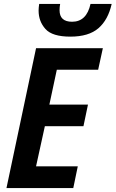

<svg xmlns="http://www.w3.org/2000/svg" viewBox="-20 -960 590 980"><path d="M550 -940H442Q422 -849 348 -849Q284 -849 284 -908Q284 -924 287 -940H180Q177 -920 177 -906Q177 -851 212 -812Q247 -773 339 -773Q433 -773 482.5 -816Q532 -859 550 -940ZM354 0 377 -111H164L209 -316H406L429 -426H232L270 -604H481L505 -714H164L13 0Z"/></svg>

Font: Noto Sans UI SemiCondensed
Style: Bold Italic
Weight: 700
Width: 4
Designer: Monotype Design Team
Foundry: Monotype Imaging Inc.
Version: 1.001